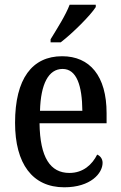

<svg xmlns="http://www.w3.org/2000/svg" viewBox="-20 -786 513 816"><path d="M195 -619V-606H238C290 -646 365 -721 387 -756V-766H276C259 -721 223 -665 195 -619ZM253 10C366 10 416 -50 416 -94C416 -112 405 -124 393 -129C372 -87 334 -51 275 -51C194 -51 150 -116 148 -262H433V-305C433 -463 362 -547 244 -547C117 -547 44 -452 44 -264C44 -90 118 10 253 10ZM330 -315H150C153 -429 186 -493 246 -493C306 -493 329 -422 330 -315Z"/></svg>

Font: Noto Serif Sinhala Condensed Medium
Style: Regular
Weight: 500
Width: 3
Designer: Jelle Bosma - Monotype Design Team
Foundry: Monotype Imaging Inc.
Version: Version 2.007